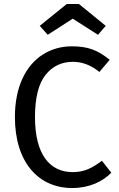

<svg xmlns="http://www.w3.org/2000/svg" viewBox="-20 -934 600 966"><path d="M346 -840 473 -759 512 -804 377 -914H316L180 -804L220 -759ZM341 -701C288 -701 239 -687 196 -660C109 -605 55 -496 55 -345C55 -117 174 12 343 12C430 12 497 -21 540 -65L493 -125C444 -89 405 -68 346 -68C231 -68 156 -156 156 -345C156 -442 174 -513 209 -557C244 -601 290 -623 347 -623C394 -623 438 -606 480 -572L532 -633C473 -681 424 -701 341 -701Z"/></svg>

Font: Fira Sans
Style: Regular
Weight: 400
Designer: Carrois Corporate & Edenspiekermann AG
Foundry: Carrois Corporate GbR & Edenspiekermann AG
Version: Version 4.203